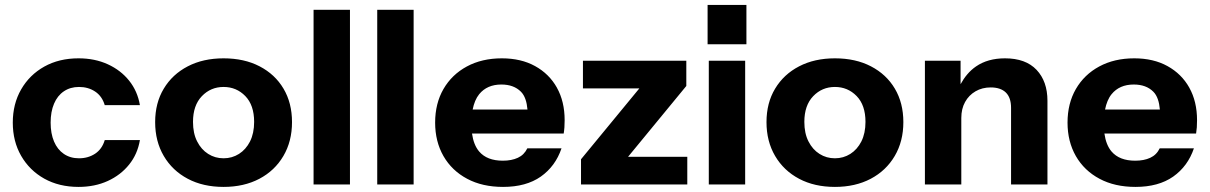

<svg xmlns="http://www.w3.org/2000/svg" viewBox="-20 -740 4829 766"><path d="M359.6 -126.9C341.1 -114.7 319.8 -108.5 295.2 -108.5C272 -108.5 251.9 -114.3 234.8 -125.9C217.6 -137.6 204.6 -154 195.6 -175.3C186.5 -196.6 182 -221.8 182 -250.8C182 -279.9 186.5 -305 195.6 -326.3C204.6 -347.6 217.6 -364.1 234.8 -375.7C251.9 -387.3 272 -393.1 295.2 -393.1C319.8 -393.1 341.1 -387 359.6 -374.7C378 -362.5 390.8 -344.4 397.9 -320.5H538.2C531.8 -357.9 517.4 -390.5 495.1 -418.3C472.9 -446 444.5 -467.8 410 -483.6C375.4 -499.4 336.6 -507.3 293.3 -507.3C241.7 -507.3 196.2 -496.4 156.8 -474.4C117.6 -452.5 86.7 -422.1 64.4 -383.4C42.1 -344.7 31 -300.5 31 -250.8C31 -201.1 42.1 -156.9 64.4 -118.2C86.7 -79.5 117.5 -49.2 156.8 -27.2C196.2 -5.3 241.8 5.7 293.3 5.7C336.6 5.7 375.4 -2.2 410 -18C444.5 -33.8 472.8 -55.6 495.1 -83.4C517.5 -111.1 531.8 -143.7 538.2 -181.1H397.9C390.8 -157.2 378 -139.2 359.6 -126.9Z M1111.1 -386.3C1088.6 -424.4 1056.7 -454.1 1015.7 -475.4C974.7 -496.7 926.7 -507.3 872 -507.3C817.8 -507.3 770.2 -496.7 729.2 -475.4C688.1 -454.1 656.3 -424.4 633.4 -386.3C610.4 -348.3 599 -303.7 599 -252.8C599 -201.8 610.4 -156.8 633.4 -117.7C656.3 -78.7 688.2 -48.4 729.2 -26.7C770.2 -5 817.8 5.7 872 5.7C926.2 5.7 973.8 -5.1 1014.8 -26.7C1055.8 -48.4 1087.7 -78.7 1110.6 -117.7C1133.6 -156.8 1145 -201.8 1145 -252.8C1145 -303.7 1133.7 -348.3 1111.1 -386.3ZM977.6 -175.8C966.5 -154.2 951.9 -137.6 933.5 -126C915 -114.3 894.6 -108.5 872 -108.5C849.3 -108.5 828.9 -114.3 810.5 -126C792 -137.6 777.4 -154.2 766.5 -175.8C755.4 -197.4 750 -223.4 750 -253.7C750 -297.6 761.8 -331.8 785.3 -356.3C808.9 -380.9 837.8 -393.1 872 -393.1C906.2 -393.1 935 -381 958.6 -356.8C982.1 -332.6 993.9 -298.2 993.9 -253.7C993.9 -223.4 988.4 -197.4 977.5 -175.8Z M1376.2 -4V-700.9H1231V-4Z M1630.2 -4V-700.9H1485V-4Z M2201.9 -390.2C2181.3 -427 2152.2 -455.7 2114.8 -476.3C2077.4 -497 2033.2 -507.3 1982.2 -507.3C1929.3 -507.3 1882.8 -496.5 1842.7 -474.9C1802.6 -453.3 1771.6 -423.3 1749.3 -384.9C1727.1 -346.5 1716 -301.8 1716 -250.8C1716 -200.5 1727.1 -156 1749.3 -117.2C1771.6 -78.5 1803 -48.4 1843.8 -26.7C1884.4 -5 1932.2 5.7 1987 5.7C2048.3 5.7 2098.4 -8 2137.5 -35.4C2176.4 -62.9 2204.1 -100.5 2220.2 -148.2H2083.8C2075.4 -130.8 2062.8 -118.2 2046 -110.5C2029.2 -102.7 2009.2 -98.9 1986 -98.9C1944 -98.9 1912.6 -111.1 1891.6 -135.6C1876.8 -153 1867.4 -177.1 1863.1 -207.3H2228.9C2230.2 -215 2231.1 -223.2 2231.8 -231.9C2232.4 -240.7 2232.7 -250.2 2232.7 -260.5C2232.7 -310.2 2222.4 -353.4 2201.8 -390.2ZM1865.7 -303.1C1870.7 -327.9 1879.1 -348.6 1891.7 -364.1C1912.7 -389.9 1942.2 -402.8 1980.3 -402.8C2013.2 -402.8 2039.1 -393.3 2058.2 -374.2C2074.1 -358.4 2081.7 -333.5 2084.4 -303.1Z M2485.6 -114.3 2718.1 -397V-497.6H2305.7V-387.3H2530.7L2298 -104.6V-4H2722V-114.3Z M2952.9 -4V-497.7H2807.8V-4ZM2957.9 -563.5V-720.3H2803V-563.5Z M3550.1 -386.3C3527.6 -424.4 3495.7 -454.1 3454.7 -475.4C3413.7 -496.7 3365.7 -507.3 3311 -507.3C3256.8 -507.3 3209.2 -496.7 3168.2 -475.4C3127.1 -454.1 3095.3 -424.4 3072.4 -386.3C3049.4 -348.3 3038 -303.7 3038 -252.8C3038 -201.8 3049.4 -156.8 3072.4 -117.7C3095.3 -78.7 3127.2 -48.4 3168.2 -26.7C3209.2 -5 3256.8 5.7 3311 5.7C3365.2 5.7 3412.8 -5.1 3453.8 -26.7C3494.8 -48.4 3526.7 -78.7 3549.6 -117.7C3572.6 -156.8 3584 -201.8 3584 -252.8C3584 -303.7 3572.7 -348.3 3550.1 -386.3ZM3416.6 -175.8C3405.5 -154.2 3390.9 -137.6 3372.5 -126C3354 -114.3 3333.6 -108.5 3311 -108.5C3288.3 -108.5 3267.9 -114.3 3249.5 -126C3231 -137.6 3216.4 -154.2 3205.5 -175.8C3194.4 -197.4 3189 -223.4 3189 -253.7C3189 -297.6 3200.8 -331.8 3224.3 -356.3C3247.9 -380.9 3276.8 -393.1 3311 -393.1C3345.2 -393.1 3374 -381 3397.6 -356.8C3421.1 -332.6 3432.9 -298.2 3432.9 -253.7C3432.9 -223.4 3427.4 -197.4 3416.5 -175.8Z M4115.4 -461.4C4086.4 -492 4044.4 -507.3 3989.5 -507.3C3943.7 -507.3 3905.1 -496.5 3873.8 -474.9C3847.5 -456.8 3827.9 -432.4 3812.3 -404.1V-497.7H3670V-4H3815.2V-269.2C3815.2 -293.7 3820.2 -315 3830.3 -333.1C3840.3 -351.2 3854.2 -365.4 3871.9 -375.7C3889.6 -386 3909.8 -391.2 3932.4 -391.2C3958.9 -391.2 3979 -384.4 3992.9 -370.9C4006.8 -357.3 4013.7 -337 4013.7 -309.9V-4H4158.9V-337.9C4158.9 -389.6 4144.4 -430.7 4115.4 -461.4Z M4724.9 -390.2C4704.3 -427 4675.2 -455.7 4637.8 -476.3C4600.4 -497 4556.2 -507.3 4505.2 -507.3C4452.3 -507.3 4405.8 -496.5 4365.7 -474.9C4325.6 -453.3 4294.6 -423.3 4272.3 -384.9C4250.1 -346.5 4239 -301.8 4239 -250.8C4239 -200.5 4250.1 -156 4272.3 -117.2C4294.6 -78.5 4326 -48.4 4366.8 -26.7C4407.4 -5 4455.2 5.7 4510 5.7C4571.3 5.7 4621.4 -8 4660.5 -35.4C4699.4 -62.9 4727.1 -100.5 4743.2 -148.2H4606.8C4598.4 -130.8 4585.8 -118.2 4569 -110.5C4552.2 -102.7 4532.2 -98.9 4509 -98.9C4467 -98.9 4435.6 -111.1 4414.6 -135.6C4399.8 -153 4390.4 -177.1 4386.1 -207.3H4751.9C4753.2 -215 4754.1 -223.2 4754.8 -231.9C4755.4 -240.7 4755.7 -250.2 4755.7 -260.5C4755.7 -310.2 4745.4 -353.4 4724.8 -390.2ZM4388.7 -303.1C4393.7 -327.9 4402.1 -348.6 4414.7 -364.1C4435.7 -389.9 4465.2 -402.8 4503.3 -402.8C4536.2 -402.8 4562.1 -393.3 4581.2 -374.2C4597.1 -358.4 4604.7 -333.5 4607.4 -303.1Z"/></svg>

Font: Diatome
Style: Bold
Weight: 700
Designer: 15.100.17
Foundry: 15.100.17
Version: Version 1.004;Fontself Maker 3.5.8